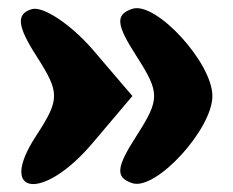

<svg xmlns="http://www.w3.org/2000/svg" viewBox="-20 -540 583 480"><path d="M311 -518C268 -504 270 -479 321 -400C380 -308 380 -292 321 -200C270 -121 268 -96 311 -82C370 -63 511 -217 511 -300C511 -383 370 -537 311 -518ZM59 -517C20 -505 23 -475 71 -400C130 -308 130 -292 70 -200C-28 -50 88 -36 212 -183L311 -300L211 -417C157 -479 87 -526 59 -517Z"/></svg>

Font: Hussar Skorodowane
Style: Bold
Weight: 700
Foundry: Cannot Into Space Fonts
Version: Version 0.892